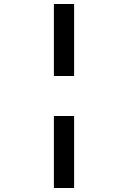

<svg xmlns="http://www.w3.org/2000/svg" viewBox="-20 -740 640 960"><path d="M249.5 -360V-720H350.5V-360ZM249.5 200V-160H350.5V200Z"/></svg>

Font: Chivo Mono Medium
Style: Regular
Weight: 500
Monospace: yes
Designer: Hector Gatti
Foundry: Omnibus-Type
Version: Version 1.008